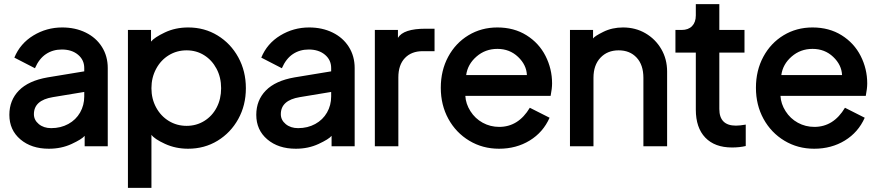

<svg xmlns="http://www.w3.org/2000/svg" viewBox="-20 -693 4228 923"><path d="M25 -141Q25 -211 71 -258Q117 -305 209 -321L385 -350V-366Q385 -405 355 -430Q325 -455 277 -455Q234 -455 201 -433Q168 -411 148 -365L49 -416Q77 -484 140.5 -522.5Q204 -561 279 -561Q342 -561 392 -536.5Q442 -512 470 -467.5Q498 -423 498 -366V10H387V-40Q374 -24 324.5 -1Q275 22 215 22Q131 22 78 -23Q25 -68 25 -141ZM226 -77Q272 -77 308.5 -97Q345 -117 365 -152Q385 -187 385 -229V-251L234 -226Q143 -211 143 -144Q143 -116 166.5 -96.5Q190 -77 226 -77Z M595 -549H706V-493Q722 -513 772.5 -537Q823 -561 885 -561Q963 -561 1026 -522.5Q1089 -484 1125.5 -417.5Q1162 -351 1162 -269Q1162 -187 1125.5 -121Q1089 -55 1026 -16.5Q963 22 884 22Q824 22 773 -1.5Q722 -25 708 -45V210H595ZM877 -88Q924 -88 962 -111.5Q1000 -135 1021.5 -176Q1043 -217 1043 -269Q1043 -321 1021 -362.5Q999 -404 961.5 -427.5Q924 -451 877 -451Q830 -451 791.5 -427.5Q753 -404 730.5 -362Q708 -320 708 -269Q708 -218 730.5 -176.5Q753 -135 791.5 -111.5Q830 -88 877 -88Z M1212 -141Q1212 -211 1258 -258Q1304 -305 1396 -321L1572 -350V-366Q1572 -405 1542 -430Q1512 -455 1464 -455Q1421 -455 1388 -433Q1355 -411 1335 -365L1236 -416Q1264 -484 1327.5 -522.5Q1391 -561 1466 -561Q1529 -561 1579 -536.5Q1629 -512 1657 -467.5Q1685 -423 1685 -366V10H1574V-40Q1561 -24 1511.5 -1Q1462 22 1402 22Q1318 22 1265 -23Q1212 -68 1212 -141ZM1413 -77Q1459 -77 1495.5 -97Q1532 -117 1552 -152Q1572 -187 1572 -229V-251L1421 -226Q1330 -211 1330 -144Q1330 -116 1353.5 -96.5Q1377 -77 1413 -77Z M1782 -549H1893V-511Q1919 -555 2026 -555H2069V-447H2012Q1958 -447 1926.5 -414Q1895 -381 1895 -321V10H1782Z M2099 -271Q2099 -354 2134.5 -420Q2170 -486 2232 -523.5Q2294 -561 2371 -561Q2451 -561 2511 -523.5Q2571 -486 2602.5 -424Q2634 -362 2634 -292Q2634 -268 2627 -232H2217Q2219 -194 2241.5 -158.5Q2264 -123 2300.5 -103Q2337 -83 2380 -83Q2472 -83 2527 -175L2622 -127Q2591 -57 2526.5 -17.5Q2462 22 2379 22Q2300 22 2236 -16.5Q2172 -55 2135.5 -121.5Q2099 -188 2099 -271ZM2513 -332Q2511 -381 2470.5 -419.5Q2430 -458 2371 -458Q2313 -458 2270.5 -421Q2228 -384 2221 -332Z M2720 -549H2831V-508Q2838 -519 2880.5 -540Q2923 -561 2975 -561Q3035 -561 3083 -533Q3131 -505 3159 -457Q3187 -409 3187 -349V10H3073V-319Q3073 -381 3040.5 -416Q3008 -451 2954 -451Q2900 -451 2866.5 -415.5Q2833 -380 2833 -319V10H2720Z M3325 -166V-440H3227V-549H3257Q3289 -549 3307 -567.5Q3325 -586 3325 -619V-673H3438V-549H3559V-440H3438V-169Q3438 -89 3518 -89Q3536 -89 3565 -94V9Q3535 16 3499 16Q3416 16 3370.5 -31.5Q3325 -79 3325 -166Z M3614 -271Q3614 -354 3649.5 -420Q3685 -486 3747 -523.5Q3809 -561 3886 -561Q3966 -561 4026 -523.5Q4086 -486 4117.5 -424Q4149 -362 4149 -292Q4149 -268 4142 -232H3732Q3734 -194 3756.5 -158.5Q3779 -123 3815.5 -103Q3852 -83 3895 -83Q3987 -83 4042 -175L4137 -127Q4106 -57 4041.5 -17.5Q3977 22 3894 22Q3815 22 3751 -16.5Q3687 -55 3650.5 -121.5Q3614 -188 3614 -271ZM4028 -332Q4026 -381 3985.5 -419.5Q3945 -458 3886 -458Q3828 -458 3785.5 -421Q3743 -384 3736 -332Z"/></svg>

Font: BLUETTI 2.0 Medium
Style: Italic
Weight: 500
Designer: Stijn de Vries
Foundry: tokotype
Version: Version 2.005;October 31, 2023;FontCreator 14.0.0.2814 64-bi